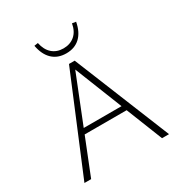

<svg xmlns="http://www.w3.org/2000/svg" viewBox="-196 -999 1076 1140"><g transform="rotate(-30 342.0 -429.0)"><path d="M584 0 333 -632H350L98 0H52L326 -658H365L632 0ZM172 -249 185 -285H489L507 -249ZM345 -720Q287 -720 250.5 -754.5Q214 -789 202 -854L228 -858Q238 -808 268.5 -781Q299 -754 345 -754Q391 -754 422 -780.5Q453 -807 462 -858L488 -854Q476 -789 439.5 -754.5Q403 -720 345 -720Z"/></g></svg>

Font: Ysabeau Infant ExtraLight
Style: Regular
Weight: 250
Designer: Christian Thalmann (Catharsis Fonts)
Version: Version 2.001;gftools[0.9.30]; featfreeze: ss01,ss02,lnum